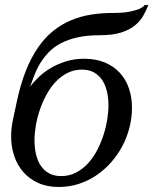

<svg xmlns="http://www.w3.org/2000/svg" viewBox="-20 -726 606 758"><path d="M408.2 -310.1Q408.2 -340.3 401.9 -366.2Q395.5 -392.1 382.8 -410.9Q370.1 -429.7 350.3 -440.4Q330.6 -451.2 304.2 -451.2Q272.5 -451.2 246.3 -438Q220.2 -424.8 199.5 -402.6Q178.7 -380.4 163.1 -351.6Q147.5 -322.8 137 -291.7Q126.5 -260.7 121.3 -229.7Q116.2 -198.7 116.2 -171.9Q116.2 -141.1 122.6 -115.2Q128.9 -89.4 141.8 -70.6Q154.8 -51.8 174.6 -41.3Q194.3 -30.8 221.2 -30.8Q252.4 -30.8 278.6 -43.9Q304.7 -57.1 325.7 -79.3Q346.7 -101.6 362.1 -130.4Q377.4 -159.2 387.7 -190.2Q397.9 -221.2 403.1 -252.2Q408.2 -283.2 408.2 -310.1ZM565.9 -706.1Q557.1 -684.6 545.2 -663.3Q533.2 -642.1 512 -625Q490.7 -607.9 457.5 -597.4Q424.3 -586.9 374 -586.9Q324.2 -586.9 286.9 -578.6Q249.5 -570.3 221.7 -555.9Q193.8 -541.5 174.6 -522Q155.3 -502.4 141.1 -480Q127 -457.5 117.2 -432.9Q107.4 -408.2 99.1 -383.8Q112.8 -402.8 133.8 -422.6Q154.8 -442.4 181.9 -458.3Q209 -474.1 241.7 -484.1Q274.4 -494.1 312 -494.1Q357.9 -494.1 393.3 -479.5Q428.7 -464.8 452.6 -439Q476.6 -413.1 488.8 -377.7Q501 -342.3 501 -300.8Q501 -261.2 491.2 -222.7Q481.4 -184.1 463.1 -149.4Q444.8 -114.7 418.7 -85.2Q392.6 -55.7 360.6 -33.9Q328.6 -12.2 291 0Q253.4 12.2 211.9 12.2Q165.5 12.2 130.4 -3.9Q95.2 -20 71.5 -47.4Q47.9 -74.7 35.9 -110.8Q23.9 -147 23.9 -187Q23.9 -220.2 31 -252.9Q38.1 -285.6 44.9 -317.9Q59.6 -389.6 81.1 -444.1Q102.5 -498.5 129.9 -538.1Q157.2 -577.6 190.2 -604Q223.1 -630.4 260.5 -646Q297.9 -661.6 338.9 -668.2Q379.9 -674.8 423.8 -674.8Q465.3 -674.8 490.2 -679.7Q515.1 -684.6 528.8 -690.4Q544.9 -697.3 550.8 -706.1Z"/></svg>

Font: Charis SIL
Style: Italic
Weight: 400
Italic angle: -11°
Foundry: SIL International
Version: Version 4.112